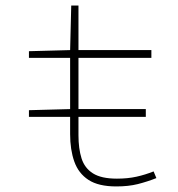

<svg xmlns="http://www.w3.org/2000/svg" viewBox="-20 -658 640 690"><path d="M84 -238V-262L232 -266H504V-238ZM398 12Q334 12 298 -11.5Q262 -35 247 -77.5Q232 -120 232 -176V-450H84V-474L232 -478L236 -638H262V-478H524V-450H262V-172Q262 -124 273 -89Q284 -54 314 -35Q344 -16 400 -16Q439 -16 470.5 -23Q502 -30 532 -42L542 -18Q509 -5 475.5 3.5Q442 12 398 12Z"/></svg>

Font: Source Code Pro ExtraLight ExtraLight
Style: Regular
Weight: 250
Monospace: yes
Version: Version 1.018;hotconv 1.0.116;makeotfexe 2.5.65601